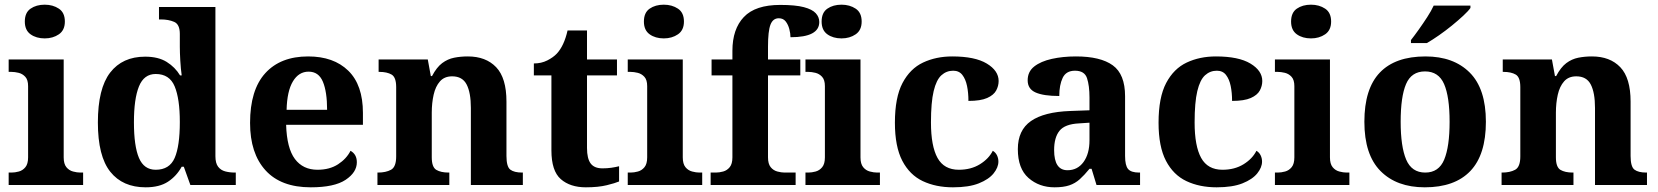

<svg xmlns="http://www.w3.org/2000/svg" viewBox="-20 -790 7080 820"><path d="M171 -626Q135 -626 110.5 -643.5Q86 -661 86 -698Q86 -736 110.5 -753Q135 -770 171 -770Q206 -770 231.5 -753Q257 -736 257 -698Q257 -661 231.5 -643.5Q206 -626 171 -626ZM17 0V-53H29Q44 -53 60.5 -57.5Q77 -62 88.5 -76Q100 -90 100 -118V-422Q100 -449 88 -462Q76 -475 59.5 -479Q43 -483 29 -483H17V-536H252V-118Q252 -90 263.5 -76Q275 -62 292 -57.5Q309 -53 323 -53H335V0Z M602 10Q504 10 451 -56.5Q398 -123 398 -267Q398 -412 450.5 -480Q503 -548 600 -548Q656 -548 692 -525.5Q728 -503 749 -468H756Q752 -496 750 -531Q748 -566 748 -590V-645Q748 -686 724 -696.5Q700 -707 667 -707H659V-760H900V-123Q900 -93 911.5 -78Q923 -63 942 -58Q961 -53 983 -53H987V0H793L765 -78H756Q734 -38 697.5 -14Q661 10 602 10ZM645 -65Q704 -65 726 -115.5Q748 -166 748 -269Q748 -368 726 -421Q704 -474 645 -474Q595 -474 573.5 -421Q552 -368 552 -268Q552 -166 573.5 -115.5Q595 -65 645 -65Z M1307 10Q1180 10 1114 -62.5Q1048 -135 1048 -265Q1048 -406 1113 -477.5Q1178 -549 1296 -549Q1405 -549 1467.5 -488Q1530 -427 1530 -308V-257H1202Q1205 -157 1239.5 -111Q1274 -65 1336 -65Q1388 -65 1424 -88.5Q1460 -112 1477 -146Q1504 -131 1504 -97Q1504 -54 1456 -22Q1408 10 1307 10ZM1377 -321Q1377 -398 1359 -441Q1341 -484 1298 -484Q1256 -484 1231 -442.5Q1206 -401 1204 -321Z M1592 0V-53H1594Q1628 -53 1650 -65Q1672 -77 1672 -122V-418Q1672 -460 1652.5 -471.5Q1633 -483 1600 -483H1597V-536H1807L1820 -465H1825Q1845 -503 1868.5 -520.5Q1892 -538 1919.5 -543.5Q1947 -549 1978 -549Q2055 -549 2099 -503Q2143 -457 2143 -356V-124Q2143 -78 2159.5 -65.5Q2176 -53 2210 -53H2213V0H1991V-329Q1991 -394 1973 -429Q1955 -464 1911 -464Q1878 -464 1859 -442.5Q1840 -421 1832 -385.5Q1824 -350 1824 -309V-118Q1824 -76 1843.5 -64.5Q1863 -53 1896 -53H1899V0Z M2482 10Q2415 10 2375 -25Q2335 -60 2335 -148V-468H2260V-519Q2292 -519 2317.5 -532Q2343 -545 2358 -561Q2389 -594 2404 -660H2487V-536H2615V-468H2487V-158Q2487 -113 2502.5 -92Q2518 -71 2553 -71Q2573 -71 2590.5 -73.5Q2608 -76 2624 -80V-15Q2608 -8 2571.5 1Q2535 10 2482 10Z M2815 -626Q2779 -626 2754.5 -643.5Q2730 -661 2730 -698Q2730 -736 2754.5 -753Q2779 -770 2815 -770Q2850 -770 2875.5 -753Q2901 -736 2901 -698Q2901 -661 2875.5 -643.5Q2850 -626 2815 -626ZM2661 0V-53H2673Q2688 -53 2704.5 -57.5Q2721 -62 2732.5 -76Q2744 -90 2744 -118V-422Q2744 -449 2732 -462Q2720 -475 2703.5 -479Q2687 -483 2673 -483H2661V-536H2896V-118Q2896 -90 2907.5 -76Q2919 -62 2936 -57.5Q2953 -53 2967 -53H2979V0Z M3015 0V-53H3037Q3052 -53 3068.5 -57.5Q3085 -62 3096.5 -76Q3108 -90 3108 -118V-468H3019V-536H3108V-573Q3108 -666 3157 -717.5Q3206 -769 3312 -769Q3377 -769 3413 -759.5Q3449 -750 3464 -733.5Q3479 -717 3479 -696Q3479 -631 3356 -631Q3356 -647 3351 -666Q3346 -685 3335.5 -698.5Q3325 -712 3306 -712Q3281 -712 3270.5 -684.5Q3260 -657 3260 -591V-536H3398V-468H3260V-118Q3260 -90 3271.5 -76Q3283 -62 3300 -57.5Q3317 -53 3331 -53H3378V0Z M3574 -626Q3538 -626 3513.5 -643.5Q3489 -661 3489 -698Q3489 -736 3513.5 -753Q3538 -770 3574 -770Q3609 -770 3634.5 -753Q3660 -736 3660 -698Q3660 -661 3634.5 -643.5Q3609 -626 3574 -626ZM3420 0V-53H3432Q3447 -53 3463.5 -57.5Q3480 -62 3491.5 -76Q3503 -90 3503 -118V-422Q3503 -449 3491 -462Q3479 -475 3462.5 -479Q3446 -483 3432 -483H3420V-536H3655V-118Q3655 -90 3666.5 -76Q3678 -62 3695 -57.5Q3712 -53 3726 -53H3738V0Z M4050 10Q3977 10 3921 -16.5Q3865 -43 3833.5 -103.5Q3802 -164 3802 -266Q3802 -374 3834.5 -435.5Q3867 -497 3922.5 -523Q3978 -549 4047 -549Q4144 -549 4194.5 -518.5Q4245 -488 4245 -444Q4245 -423 4234.5 -403.5Q4224 -384 4196 -371.5Q4168 -359 4116 -359Q4116 -394 4110 -423Q4104 -452 4090 -470Q4076 -488 4051 -488Q4022 -488 4000.5 -468.5Q3979 -449 3967.5 -401Q3956 -353 3956 -267Q3956 -166 3984 -115.5Q4012 -65 4075 -65Q4127 -65 4165 -88.5Q4203 -112 4220 -146Q4232 -139 4238 -126.5Q4244 -114 4244 -100Q4244 -75 4223.5 -49.5Q4203 -24 4160.5 -7Q4118 10 4050 10Z M4484 10Q4418 10 4372.5 -30Q4327 -70 4327 -153Q4327 -234 4383 -273Q4439 -312 4551 -316L4633 -319V-374Q4633 -424 4622.5 -456Q4612 -488 4571 -488Q4533 -488 4518.5 -457.5Q4504 -427 4504 -380Q4437 -380 4403 -395Q4369 -410 4369 -447Q4369 -484 4397 -506Q4425 -528 4472 -538.5Q4519 -549 4575 -549Q4680 -549 4732.5 -511Q4785 -473 4785 -379V-124Q4785 -83 4798 -68Q4811 -53 4845 -53H4849V0H4663L4642 -69H4633Q4611 -42 4591.5 -24.5Q4572 -7 4547 1.5Q4522 10 4484 10ZM4539 -63Q4582 -63 4607.5 -98Q4633 -133 4633 -191V-266L4588 -263Q4528 -260 4505 -231.5Q4482 -203 4482 -149Q4482 -63 4539 -63Z M5176 10Q5103 10 5047 -16.5Q4991 -43 4959.5 -103.5Q4928 -164 4928 -266Q4928 -374 4960.5 -435.5Q4993 -497 5048.5 -523Q5104 -549 5173 -549Q5270 -549 5320.5 -518.5Q5371 -488 5371 -444Q5371 -423 5360.5 -403.5Q5350 -384 5322 -371.5Q5294 -359 5242 -359Q5242 -394 5236 -423Q5230 -452 5216 -470Q5202 -488 5177 -488Q5148 -488 5126.5 -468.5Q5105 -449 5093.5 -401Q5082 -353 5082 -267Q5082 -166 5110 -115.5Q5138 -65 5201 -65Q5253 -65 5291 -88.5Q5329 -112 5346 -146Q5358 -139 5364 -126.5Q5370 -114 5370 -100Q5370 -75 5349.5 -49.5Q5329 -24 5286.5 -7Q5244 10 5176 10Z M5579 -626Q5543 -626 5518.5 -643.5Q5494 -661 5494 -698Q5494 -736 5518.5 -753Q5543 -770 5579 -770Q5614 -770 5639.5 -753Q5665 -736 5665 -698Q5665 -661 5639.5 -643.5Q5614 -626 5579 -626ZM5425 0V-53H5437Q5452 -53 5468.5 -57.5Q5485 -62 5496.5 -76Q5508 -90 5508 -118V-422Q5508 -449 5496 -462Q5484 -475 5467.5 -479Q5451 -483 5437 -483H5425V-536H5660V-118Q5660 -90 5671.5 -76Q5683 -62 5700 -57.5Q5717 -53 5731 -53H5743V0Z M6065 10Q5945 10 5876 -59.5Q5807 -129 5807 -270Q5807 -411 5873 -480Q5939 -549 6068 -549Q6188 -549 6257 -480Q6326 -411 6326 -270Q6326 -129 6259.5 -59.5Q6193 10 6065 10ZM6067 -53Q6125 -53 6148 -108.5Q6171 -164 6171 -270Q6171 -377 6147.5 -431Q6124 -485 6066 -485Q6008 -485 5985 -431Q5962 -377 5962 -270Q5962 -164 5985.5 -108.5Q6009 -53 6067 -53ZM6006 -619Q6021 -638 6039.5 -664Q6058 -690 6075.5 -717Q6093 -744 6103 -766H6260V-756Q6251 -743 6229.5 -723Q6208 -703 6181 -681Q6154 -659 6126 -639.5Q6098 -620 6074 -606H6006Z M6393 0V-53H6395Q6429 -53 6451 -65Q6473 -77 6473 -122V-418Q6473 -460 6453.5 -471.5Q6434 -483 6401 -483H6398V-536H6608L6621 -465H6626Q6646 -503 6669.5 -520.5Q6693 -538 6720.5 -543.5Q6748 -549 6779 -549Q6856 -549 6900 -503Q6944 -457 6944 -356V-124Q6944 -78 6960.5 -65.5Q6977 -53 7011 -53H7014V0H6792V-329Q6792 -394 6774 -429Q6756 -464 6712 -464Q6679 -464 6660 -442.5Q6641 -421 6633 -385.5Q6625 -350 6625 -309V-118Q6625 -76 6644.5 -64.5Q6664 -53 6697 -53H6700V0Z"/></svg>

Font: Noto Serif Yezidi
Style: Bold
Weight: 700
Designer: Dalton Maag Ltd
Foundry: Dalton Maag Ltd
Version: Version 1.001; ttfautohint (v1.8.4.7-5d5b)